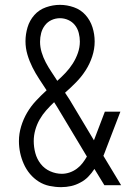

<svg xmlns="http://www.w3.org/2000/svg" viewBox="-20 -763 540 791"><path d="M232 8Q208 8 184 3Q160 -2 139.5 -15Q119 -28 103.5 -46.5Q88 -65 78 -87.5Q68 -110 63 -133.5Q58 -157 58 -182Q58 -212 67 -242Q76 -272 91.5 -298.5Q107 -325 128 -347.5Q149 -370 172 -391Q157 -414 141.5 -437.5Q126 -461 113.5 -486Q101 -511 93 -538Q85 -565 85 -593Q85 -622 93.5 -650.5Q102 -679 121.5 -701Q141 -723 169.5 -733Q198 -743 227 -743Q256 -743 284.5 -733Q313 -723 332.5 -701Q352 -679 361 -650.5Q370 -622 370 -592Q370 -561 360 -530.5Q350 -500 333 -473.5Q316 -447 294 -424.5Q272 -402 248 -381Q253 -374 257.5 -366.5Q262 -359 267 -352L367 -185L412 -303H476L418 -152Q415 -144 412 -136Q409 -128 406 -121L479 0H410L369 -67Q358 -50 343.5 -35Q329 -20 311 -11Q293 -1 273 3.5Q253 8 232 8ZM216 -430Q234 -446 250.5 -463.5Q267 -481 280 -501.5Q293 -522 301 -545Q309 -568 309 -592Q309 -609 304.5 -627Q300 -645 289 -659Q278 -673 261.5 -680.5Q245 -688 227 -688Q209 -688 192.5 -680.5Q176 -673 165 -658.5Q154 -644 149.5 -626.5Q145 -609 145 -591Q145 -569 151.5 -547.5Q158 -526 168.5 -506Q179 -486 191.5 -467.5Q204 -449 216 -430ZM235 -47Q251 -47 267 -52.5Q283 -58 296.5 -68Q310 -78 320 -91Q330 -104 338 -118L215 -323Q212 -328 209 -332.5Q206 -337 203 -342Q186 -326 170.5 -308.5Q155 -291 143.5 -271Q132 -251 125.5 -228Q119 -205 119 -182Q119 -157 125.5 -132.5Q132 -108 147.5 -88Q163 -68 186.5 -57.5Q210 -47 235 -47Z"/></svg>

Font: Iosevka Term Light
Style: Regular
Weight: 300
Monospace: yes
Designer: Belleve Invis
Foundry: Belleve Invis
Version: Version 9.0.1; ttfautohint (v1.8.3)